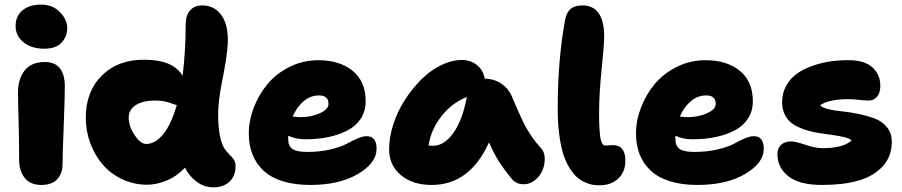

<svg xmlns="http://www.w3.org/2000/svg" viewBox="-20 -783 3867 823"><path d="M169.9 -574.2Q114.7 -574.2 80.8 -601.8Q46.9 -629.4 46.9 -670.9Q46.9 -714.8 76.7 -739Q106.4 -763.2 155.8 -763.2Q205.6 -763.2 236.8 -731.2Q268.1 -699.2 268.1 -662.1Q268.1 -626 243.7 -600.1Q219.2 -574.2 169.9 -574.2ZM157.2 9.8Q109.4 9.8 85.7 -20.5Q62 -50.8 62 -98.1Q62 -188 59.6 -271.7Q57.1 -355.5 57.1 -386.2Q57.1 -444.3 85.4 -480.7Q113.8 -517.1 172.9 -517.1Q256.3 -517.1 257.8 -415Q258.3 -381.3 253.2 -246.1Q248 -110.8 248 -79.1Q248 -39.1 225.3 -14.6Q202.6 9.8 157.2 9.8Z M610.8 8.8Q554.2 8.8 504.6 -14.4Q455.1 -37.6 420.9 -76.9Q386.7 -116.2 367.2 -168.7Q347.7 -221.2 347.7 -278.8Q347.7 -391.1 417.2 -459.7Q486.8 -528.3 600.1 -526.9Q722.2 -526.9 762.7 -458Q775.9 -565.9 775.9 -678.2Q775.9 -716.8 794.7 -738.3Q813.5 -759.8 846.7 -759.8Q900.4 -759.8 930.4 -716.1Q960.4 -672.4 956.1 -592.8Q952.1 -534.7 933.6 -442.6Q915 -350.6 915 -293.9Q915 -237.8 922.9 -200.4Q930.7 -163.1 941.7 -147Q952.6 -130.9 963.4 -120.8Q974.1 -110.8 981.9 -99.6Q989.7 -88.4 989.7 -70.8Q989.7 -28.8 963.9 -4.4Q938 20 895 20Q856.4 20 824.5 -2.9Q792.5 -25.9 772.9 -64Q736.8 -26.4 693.6 -8.8Q650.4 8.8 610.8 8.8ZM531.7 -278.8Q531.7 -241.7 557.1 -203.9Q582.5 -166 606 -166Q646.5 -166 680.7 -209Q714.8 -252 737.8 -333Q730 -334 717.5 -338.9Q705.1 -343.8 687.5 -347.9Q669.9 -352.1 645 -352.1Q593.3 -352.1 562.5 -332.8Q531.7 -313.5 531.7 -278.8Z M1310.1 9.8Q1242.7 9.8 1191.4 -6.3Q1140.1 -22.5 1108.9 -52.2Q1077.6 -82 1062 -121.6Q1046.4 -161.1 1046.4 -210Q1046.4 -265.6 1067.6 -321.3Q1088.9 -377 1126.5 -422.4Q1164.1 -467.8 1221.2 -496.3Q1278.3 -524.9 1344.2 -524.9Q1436.5 -524.9 1491.9 -479.2Q1547.4 -433.6 1547.4 -349.1Q1547.4 -307.1 1526.9 -275.1Q1506.3 -243.2 1470 -224.1Q1433.6 -205.1 1387.9 -195.6Q1342.3 -186 1288.1 -186Q1248 -186 1215.3 -201.2V-187Q1215.3 -157.2 1233.4 -144.5Q1251.5 -131.8 1297.4 -131.8Q1351.1 -131.8 1395.8 -142.3Q1440.4 -152.8 1463.6 -165.5Q1486.8 -178.2 1510.5 -188.7Q1534.2 -199.2 1551.3 -199.2Q1594.2 -199.2 1594.2 -145Q1594.2 -84.5 1514.4 -37.4Q1434.6 9.8 1310.1 9.8ZM1347.2 -374Q1311 -374 1281.7 -349.4Q1252.4 -324.7 1234.4 -283.2Q1258.8 -280.8 1269 -280.8Q1313 -280.8 1350.6 -297.4Q1388.2 -314 1388.2 -337.9Q1388.2 -374 1347.2 -374Z M1830.1 9.8Q1749 9.8 1698.5 -32.2Q1647.9 -74.2 1647.9 -143.1Q1647.9 -194.3 1665.8 -249.8Q1683.6 -305.2 1714.6 -353.5Q1745.6 -401.9 1784.7 -441.2Q1823.7 -480.5 1869.9 -503.2Q1916 -525.9 1960 -525.9Q1997.1 -525.9 2023.9 -504.6Q2050.8 -483.4 2058.1 -445.8Q2098.1 -445.3 2128.9 -424.3Q2159.7 -403.3 2172.9 -372.1Q2180.7 -354.5 2198.7 -313Q2216.8 -271.5 2225.8 -253.2Q2234.9 -234.9 2254.9 -204.3Q2274.9 -173.8 2299.8 -147Q2314 -131.8 2314.9 -105.5Q2315.9 -79.1 2305.9 -54.4Q2295.9 -29.8 2274.2 -11.5Q2252.4 6.8 2225.1 6.8Q2192.4 6.8 2173.8 -16.1Q2140.6 -56.2 2118.2 -91.8Q2095.7 -127.4 2076.2 -172.9Q1994.1 9.8 1830.1 9.8ZM1836.9 -158.2Q1883.3 -158.2 1922.9 -212.6Q1962.4 -267.1 1981 -367.2Q1916 -341.3 1871.6 -283.9Q1827.1 -226.6 1816.9 -159.2Q1823.7 -158.2 1836.9 -158.2Z M2549.8 11.2Q2533.7 11.2 2519.3 8.8Q2504.9 6.3 2486.1 -2.2Q2467.3 -10.7 2451.9 -24.7Q2436.5 -38.6 2420.9 -63.7Q2405.3 -88.9 2394.5 -122.3Q2383.8 -155.8 2377.2 -205.8Q2370.6 -255.9 2370.6 -316.9Q2370.6 -524.4 2401.9 -695.8Q2407.7 -729 2425.5 -744.4Q2443.4 -759.8 2476.1 -759.8Q2569.8 -759.8 2569.8 -625Q2569.8 -591.8 2558.8 -485.6Q2547.9 -379.4 2547.9 -296.9Q2547.9 -258.3 2549.6 -231.7Q2551.3 -205.1 2553.7 -190.9Q2556.2 -176.8 2560.5 -169.4Q2564.9 -162.1 2568.4 -160.6Q2571.8 -159.2 2577.6 -159.2Q2584.5 -159.2 2593.5 -160.2Q2602.5 -161.1 2606 -161.1Q2660.6 -161.1 2660.6 -94.2Q2660.6 -45.9 2629.9 -17.3Q2599.1 11.2 2549.8 11.2Z M2969.7 9.8Q2902.3 9.8 2851.1 -6.3Q2799.8 -22.5 2768.6 -52.2Q2737.3 -82 2721.7 -121.6Q2706.1 -161.1 2706.1 -210Q2706.1 -265.6 2727.3 -321.3Q2748.5 -377 2786.1 -422.4Q2823.7 -467.8 2880.9 -496.3Q2938 -524.9 3003.9 -524.9Q3096.2 -524.9 3151.6 -479.2Q3207 -433.6 3207 -349.1Q3207 -307.1 3186.5 -275.1Q3166 -243.2 3129.6 -224.1Q3093.3 -205.1 3047.6 -195.6Q3002 -186 2947.8 -186Q2907.7 -186 2875 -201.2V-187Q2875 -157.2 2893.1 -144.5Q2911.1 -131.8 2957 -131.8Q3010.7 -131.8 3055.4 -142.3Q3100.1 -152.8 3123.3 -165.5Q3146.5 -178.2 3170.2 -188.7Q3193.8 -199.2 3210.9 -199.2Q3253.9 -199.2 3253.9 -145Q3253.9 -84.5 3174.1 -37.4Q3094.2 9.8 2969.7 9.8ZM3006.8 -374Q2970.7 -374 2941.4 -349.4Q2912.1 -324.7 2894 -283.2Q2918.5 -280.8 2928.7 -280.8Q2972.7 -280.8 3010.3 -297.4Q3047.9 -314 3047.9 -337.9Q3047.9 -374 3006.8 -374Z M3503.4 9.8Q3406.2 9.8 3359.4 -27.3Q3312.5 -64.5 3312.5 -122.1Q3312.5 -147.5 3327.9 -162.1Q3343.3 -176.8 3372.6 -176.8Q3389.6 -176.8 3431.9 -162.4Q3474.1 -147.9 3505.4 -147.9Q3595.7 -147.9 3630.4 -181.2Q3621.6 -189.5 3600.1 -194.8Q3578.6 -200.2 3552 -203.9Q3525.4 -207.5 3494.9 -211.9Q3464.4 -216.3 3435.8 -225.3Q3407.2 -234.4 3384 -248Q3360.8 -261.7 3346.7 -286.4Q3332.5 -311 3332.5 -344.2Q3332.5 -383.8 3349.9 -415.3Q3367.2 -446.8 3395.8 -467Q3424.3 -487.3 3462.4 -500.7Q3500.5 -514.2 3539.8 -519.8Q3579.1 -525.4 3620.6 -524.9Q3687 -524.4 3720.2 -493.7Q3753.4 -462.9 3753.4 -415Q3753.4 -385.7 3740 -368.9Q3726.6 -352.1 3702.6 -352.1Q3686 -352.1 3662.4 -355Q3638.7 -357.9 3615.7 -357.9Q3532.2 -357.9 3495.6 -332Q3503.4 -321.8 3530.5 -315.2Q3557.6 -308.6 3591.1 -305.4Q3624.5 -302.2 3662.4 -294.2Q3700.2 -286.1 3731 -274.4Q3761.7 -262.7 3782.2 -237.3Q3802.7 -211.9 3802.7 -175.8Q3802.7 -111.8 3763.2 -69.3Q3723.6 -26.9 3658.2 -8.5Q3592.8 9.8 3503.4 9.8Z"/></svg>

Font: Shantell Sans Normal
Style: Regular
Weight: 800
Designer: Stephen Nixon, Anya Danilova, Shantell Martin
Foundry: Arrow Type
Version: Version 1.006;[559af2be0]